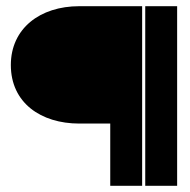

<svg xmlns="http://www.w3.org/2000/svg" viewBox="-20 -600 614 620"><path d="M15 -390C15 -268 112 -201 236 -201H336V0H439V-580H236C109 -580 15 -508 15 -390ZM449 0H552V-580H449Z"/></svg>

Font: Charger Sport
Style: BlkExt
Weight: 900
Designer: Jasper
Foundry: Cannot Into Space Fonts
Version: Version 1.1